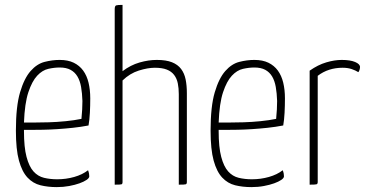

<svg xmlns="http://www.w3.org/2000/svg" viewBox="-20 -755 1507 785"><path d="M224 -510Q258 -510 281.5 -498.5Q305 -487 320 -466.5Q335 -446 342 -417Q349 -388 349 -353Q349 -323 347.5 -294Q346 -265 342 -242Q311 -236 278 -232.5Q245 -229 214 -227Q183 -225 155.5 -224.5Q128 -224 109 -224H78V-219Q78 -153 88.5 -113.5Q99 -74 117 -54Q135 -34 160 -28Q185 -22 214 -22Q250 -22 283.5 -31.5Q317 -41 340 -59Q343 -51 344 -45Q345 -39 345 -34Q345 -27 334 -19.5Q323 -12 305 -5.5Q287 1 263 5.5Q239 10 212 10Q176 10 145.5 2.5Q115 -5 92.5 -29Q70 -53 57.5 -98.5Q45 -144 45 -221Q45 -320 62 -377.5Q79 -435 105 -464.5Q131 -494 162.5 -502Q194 -510 224 -510ZM224 -479Q202 -479 177.5 -473.5Q153 -468 132 -445.5Q111 -423 96 -378Q81 -333 78 -254Q91 -254 118.5 -254Q146 -254 179.5 -255Q213 -256 248.5 -259.5Q284 -263 313 -269Q315 -290 316 -307Q317 -324 317 -342Q316 -374 311.5 -399.5Q307 -425 296.5 -442.5Q286 -460 268.5 -469.5Q251 -479 224 -479Z M449 -717Q449 -731 455 -733Q461 -735 481 -735V-464Q514 -489 550.5 -499.5Q587 -510 621 -510Q659 -510 683 -500.5Q707 -491 720.5 -473Q734 -455 739 -430Q744 -405 744 -374V-11Q744 -3 739.5 -1.5Q735 0 711 0V-370Q711 -394 707 -414Q703 -434 692 -448.5Q681 -463 662 -470.5Q643 -478 613 -478Q584 -478 547.5 -466.5Q511 -455 481 -426V-11Q481 -3 477 -1.5Q473 0 449 0Z M1020 -510Q1054 -510 1077.5 -498.5Q1101 -487 1116 -466.5Q1131 -446 1138 -417Q1145 -388 1145 -353Q1145 -323 1143.5 -294Q1142 -265 1138 -242Q1107 -236 1074 -232.5Q1041 -229 1010 -227Q979 -225 951.5 -224.5Q924 -224 905 -224H874V-219Q874 -153 884.5 -113.5Q895 -74 913 -54Q931 -34 956 -28Q981 -22 1010 -22Q1046 -22 1079.5 -31.5Q1113 -41 1136 -59Q1139 -51 1140 -45Q1141 -39 1141 -34Q1141 -27 1130 -19.5Q1119 -12 1101 -5.5Q1083 1 1059 5.5Q1035 10 1008 10Q972 10 941.5 2.5Q911 -5 888.5 -29Q866 -53 853.5 -98.5Q841 -144 841 -221Q841 -320 858 -377.5Q875 -435 901 -464.5Q927 -494 958.5 -502Q990 -510 1020 -510ZM1020 -479Q998 -479 973.5 -473.5Q949 -468 928 -445.5Q907 -423 892 -378Q877 -333 874 -254Q887 -254 914.5 -254Q942 -254 975.5 -255Q1009 -256 1044.5 -259.5Q1080 -263 1109 -269Q1111 -290 1112 -307Q1113 -324 1113 -342Q1112 -374 1107.5 -399.5Q1103 -425 1092.5 -442.5Q1082 -460 1064.5 -469.5Q1047 -479 1020 -479Z M1246 -466Q1280 -490 1314 -500Q1348 -510 1377 -510Q1412 -510 1432 -501.5Q1452 -493 1452 -481Q1452 -476 1450 -469.5Q1448 -463 1445 -460Q1434 -467 1418 -472.5Q1402 -478 1381 -478Q1322 -478 1279 -445V-11Q1279 -3 1274 -1.5Q1269 0 1246 0Z"/></svg>

Font: Yanone Kaffeesatz Thin
Style: Regular
Weight: 250
Designer: Yanone
Foundry: Yanone Font Production. Not for release.
Version: Version 1.002